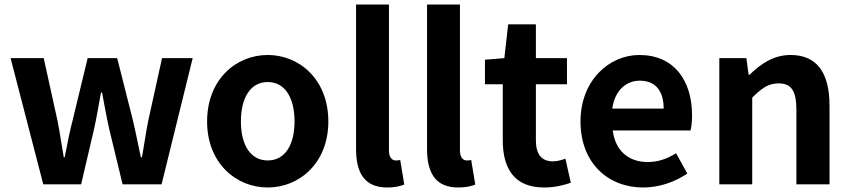

<svg xmlns="http://www.w3.org/2000/svg" viewBox="-20 -818 3774 852"><path d="M172 0H340L397 -244C409 -296 417 -348 428 -407H433C444 -348 453 -297 465 -244L524 0H697L835 -560H699L638 -283C627 -229 620 -175 610 -120H605C593 -175 583 -229 570 -283L500 -560H369L302 -283C288 -230 278 -175 267 -120H263C253 -175 246 -229 235 -283L174 -560H27Z M1168 14C1308 14 1437 -94 1437 -279C1437 -466 1308 -574 1168 -574C1028 -574 899 -466 899 -279C899 -94 1028 14 1168 14ZM1168 -106C1092 -106 1049 -174 1049 -279C1049 -385 1092 -454 1168 -454C1244 -454 1287 -385 1287 -279C1287 -174 1244 -106 1168 -106Z M1698 14C1732 14 1757 8 1774 1L1756 -108C1746 -106 1742 -106 1736 -106C1722 -106 1706 -117 1706 -150V-798H1560V-157C1560 -53 1596 14 1698 14Z M2013 14C2047 14 2072 8 2089 1L2071 -108C2061 -106 2057 -106 2051 -106C2037 -106 2021 -117 2021 -150V-798H1875V-157C1875 -53 1911 14 2013 14Z M2395 14C2444 14 2483 3 2513 -7L2489 -114C2474 -108 2452 -102 2434 -102C2384 -102 2358 -132 2358 -196V-444H2496V-560H2358V-710H2235L2218 -560L2132 -553V-444H2211V-196C2211 -70 2262 14 2395 14Z M2834 14C2904 14 2975 -10 3030 -48L2980 -138C2940 -113 2900 -99 2854 -99C2771 -99 2711 -147 2699 -239H3044C3048 -252 3051 -279 3051 -306C3051 -461 2971 -574 2817 -574C2683 -574 2556 -461 2556 -279C2556 -95 2678 14 2834 14ZM2697 -336C2708 -418 2760 -460 2819 -460C2891 -460 2925 -412 2925 -336Z M3172 0H3318V-385C3360 -426 3389 -448 3435 -448C3490 -448 3514 -417 3514 -331V0H3661V-349C3661 -490 3609 -574 3488 -574C3412 -574 3355 -534 3306 -486H3302L3292 -560H3172Z"/></svg>

Font: Noto Sans Japanese Bold
Style: Bold
Weight: 700
Designer: Ryoko NISHIZUKA (kana & ideographs); Paul D. Hunt (Latin, Greek & Cyrillic); Wenlong ZHANG (bopomofo); Sandoll Communica
Foundry: Adobe Systems Incorporated
Version: Version 1.000;PS 1;hotconv 1.0.78;makeotf.lib2.5.61930